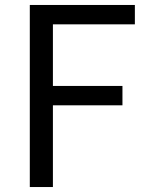

<svg xmlns="http://www.w3.org/2000/svg" viewBox="-20 -753 592 773"><path d="M523 -733H100V0H193V-329H473V-407H193V-655H523Z"/></svg>

Font: Spoqa Han Sans Neo
Style: Regular
Weight: 400
Designer: [Spoqa Han Sans Neo] Dong-huui Kim ___ Younghwa Kang ___ Yujin Lee ___ [Noto Sans] Ryoko NISHIZUKA ____ (kana & ideograp
Foundry: Spoqa (http://www.spoqa-han-sans.com)
Version: Version 1.100;hotconv 1.0.109;makeotfexe 2.5.65596